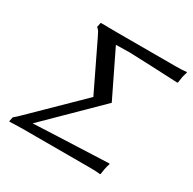

<svg xmlns="http://www.w3.org/2000/svg" viewBox="-146 -796 951 948"><g transform="rotate(30 329.5 -322.5)"><path d="M260.3 -645H597.2Q632.8 -645 657.7 -647.9L659.2 -645Q657.7 -639.6 654.8 -630.9Q651.9 -621.6 650.9 -616.2Q647 -594.7 646 -583L643.1 -579.1Q473.1 -587.4 363.8 -590.8L287.1 -589.4L412.6 -331.1L125 -47.9L268.6 -54.2L553.2 -65.9L554.2 -62Q549.8 -50.3 545.4 -28.8Q543.9 -22 541 0L538.6 2.9Q515.1 0 479 0H91.8L21.5 2L20 0L24.9 -23.9L27.8 -26.9Q36.6 -33.7 51.3 -47.9L317.9 -309.1L319.8 -310.1L191.4 -576.2Q180.2 -599.1 177.5 -603.5Q174.8 -607.9 164.6 -618.2L162.6 -620.1L168 -645L170.4 -646Z"/></g></svg>

Font: Linux Biolinum G
Style: Italic
Weight: 400
Italic angle: -12°
Designer: Philipp H. Poll
Foundry: Philipp H. Poll
Version: Version 0.5.1